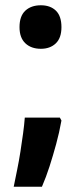

<svg xmlns="http://www.w3.org/2000/svg" viewBox="-20 -574 308 728"><path d="M213 -117Q205 -72 193 -28Q181 16 168 56.5Q155 97 139 134H32Q38 104 45 70Q52 36 57.5 0.5Q63 -35 67.5 -68Q72 -101 74 -128H207ZM54 -471Q54 -513 76 -533.5Q98 -554 135 -554Q171 -554 192 -533.5Q213 -513 213 -471Q213 -430 191.5 -409.5Q170 -389 135 -389Q98 -389 76 -410Q54 -431 54 -471Z"/></svg>

Font: Noto Sans Condensed
Style: Regular
Weight: 400
Width: 3
Version: Version 2.013